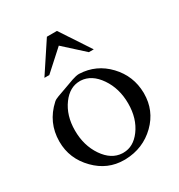

<svg xmlns="http://www.w3.org/2000/svg" viewBox="-170 -820 882 946"><g transform="rotate(-30 270.5 -346.5)"><path d="M281.7 -466.8Q377 -462.9 442.9 -393.3Q508.8 -323.7 510.3 -227.1V-224.1Q510.3 -126.5 441.4 -59.1Q371.1 9.3 270 12.2H262.2Q168.5 12.2 100.6 -57.1Q30.3 -128.4 30.3 -225.6V-227.1Q30.8 -334 110.8 -406.7Q120.1 -415.5 138.4 -421.9Q156.7 -428.2 192.9 -441.4Q214.4 -449.2 240.2 -458.5Q264.6 -466.8 280.3 -466.8ZM271.5 -434.1H265.6Q208.5 -434.1 167.5 -378.9Q124 -320.3 124 -234.9Q124 -149.4 166.7 -86.7Q209.5 -23.9 270.5 -21H277.3Q334 -21 375 -76.2Q418 -134.3 418 -219.7Q418 -305.2 375 -367.9Q332 -430.7 271.5 -434.1ZM123.5 -535.2 235.4 -704.6H292.5L404.3 -535.2H376.5L264.2 -637.2L151.4 -535.2Z"/></g></svg>

Font: Caudex
Style: Regular
Weight: 400
Version: Version 1.01